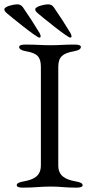

<svg xmlns="http://www.w3.org/2000/svg" viewBox="-58 -858 418 883"><path d="M123 -685C127 -685 129 -688 129 -691C129 -695 127 -701 124 -706C100 -746 74 -786 47 -825C40 -835 31 -838 20 -838C6 -838 -38 -829 -38 -815C-38 -808 -34 -804 -25 -796C-9 -782 110 -685 123 -685ZM265 -685C269 -685 271 -688 271 -691C271 -695 269 -701 266 -706C242 -746 216 -786 189 -825C182 -835 173 -838 162 -838C148 -838 104 -829 104 -815C104 -808 108 -804 117 -796C133 -782 252 -685 265 -685ZM48 5C102 5 126 0 176 0C222 0 239 5 293 5C310 5 322 2 322 -6C322 -15 312 -20 289 -24C239 -33 210 -51 210 -98V-550C210 -597 231 -613 281 -622C304 -626 314 -633 314 -642C314 -650 302 -653 285 -653C231 -653 219 -650 176 -650C130 -650 113 -653 59 -653C42 -653 30 -650 30 -642C30 -633 40 -626 63 -622C113 -613 130 -597 130 -550V-98C130 -51 102 -33 52 -24C29 -20 19 -15 19 -6C19 2 31 5 48 5Z"/></svg>

Font: EB Garamond
Style: Regular
Weight: 400
Designer: Georg Duffner and Octavio Pardo
Foundry: Georg Duffner
Version: Version 1.000;PS 001.000;hotconv 1.0.88;makeotf.lib2.5.64775